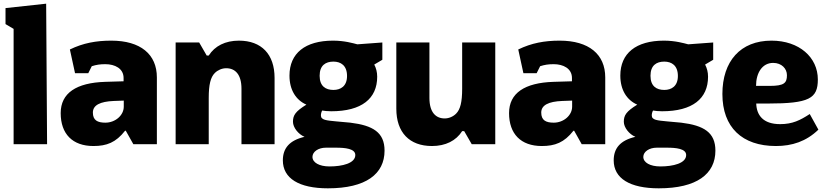

<svg xmlns="http://www.w3.org/2000/svg" viewBox="-20 -784 4504 1044"><path d="M236 0 231 -764 10 -740V-653L54 -627V0Z M705 0H833V-363C833 -489 744 -563 585 -563C503 -563 432 -550 360 -515L388 -386H460L479 -424C504 -432 524 -435 553 -435C604 -435 652 -412 652 -360V-342L552 -339C395 -334 310 -278 310 -169C310 -56 374 10 488 10C560 10 610 -9 660 -73H664ZM553 -117C510 -117 485 -130 485 -172C485 -212 524 -232 599 -235L653 -237V-204C653 -157 607 -117 553 -117Z M1293 0H1473V-360C1473 -489 1402 -563 1279 -563C1205 -563 1148 -534 1115 -482H1104L1063 -553H935V0H1115V-251C1115 -324 1125 -364 1148 -387C1164 -403 1187 -413 1210 -413C1259 -413 1293 -379 1293 -302Z M2059 -553 1923 -543C1900 -549 1853 -563 1791 -563C1639 -563 1554 -494 1554 -373C1554 -295 1589 -240 1646 -215C1586 -178 1573 -157 1573 -122C1573 -91 1602 -54 1636 -40C1554 -21 1518 22 1518 88C1518 186 1606 240 1763 240C1970 240 2071 162 2071 35C2071 -64 2008 -102 1885 -117L1808 -124C1756 -129 1725 -131 1725 -156C1725 -164 1727 -175 1732 -183C1744 -181 1760 -179 1781 -179C1947 -179 2031 -248 2031 -367C2031 -392 2025 -414 2015 -433L2059 -459ZM1679 69C1679 41 1711 19 1752 19H1807C1856 19 1912 24 1912 59C1912 104 1841 121 1772 121C1716 121 1679 100 1679 69ZM1718 -372C1718 -429 1751 -449 1793 -449C1833 -449 1867 -428 1867 -371C1867 -315 1832 -295 1793 -295C1751 -295 1718 -315 1718 -372Z M2329 10C2403 10 2460 -19 2493 -71H2504L2545 0H2673V-553H2493V-302C2493 -229 2483 -189 2460 -166C2444 -150 2421 -140 2398 -140C2349 -140 2315 -174 2315 -251V-553H2135V-193C2135 -64 2206 10 2329 10Z M3143 0H3271V-363C3271 -489 3182 -563 3023 -563C2941 -563 2870 -550 2798 -515L2826 -386H2898L2917 -424C2942 -432 2962 -435 2991 -435C3042 -435 3090 -412 3090 -360V-342L2990 -339C2833 -334 2748 -278 2748 -169C2748 -56 2812 10 2926 10C2998 10 3048 -9 3098 -73H3102ZM2991 -117C2948 -117 2923 -130 2923 -172C2923 -212 2962 -232 3037 -235L3091 -237V-204C3091 -157 3045 -117 2991 -117Z M3858 -553 3722 -543C3699 -549 3652 -563 3590 -563C3438 -563 3353 -494 3353 -373C3353 -295 3388 -240 3445 -215C3385 -178 3372 -157 3372 -122C3372 -91 3401 -54 3435 -40C3353 -21 3317 22 3317 88C3317 186 3405 240 3562 240C3769 240 3870 162 3870 35C3870 -64 3807 -102 3684 -117L3607 -124C3555 -129 3524 -131 3524 -156C3524 -164 3526 -175 3531 -183C3543 -181 3559 -179 3580 -179C3746 -179 3830 -248 3830 -367C3830 -392 3824 -414 3814 -433L3858 -459ZM3478 69C3478 41 3510 19 3551 19H3606C3655 19 3711 24 3711 59C3711 104 3640 121 3571 121C3515 121 3478 100 3478 69ZM3517 -372C3517 -429 3550 -449 3592 -449C3632 -449 3666 -428 3666 -371C3666 -315 3631 -295 3592 -295C3550 -295 3517 -315 3517 -372Z M4199 10C4287 10 4364 -15 4430 -79L4383 -164C4331 -130 4289 -109 4222 -109C4128 -109 4094 -159 4092 -221H4154C4380 -221 4427 -248 4427 -352C4427 -472 4326 -563 4175 -563C4006 -563 3908 -451 3908 -273C3908 -92 4015 10 4199 10ZM4091 -317C4091 -388 4125 -442 4184 -442C4230 -442 4259 -411 4259 -375C4259 -333 4244 -317 4166 -317Z"/></svg>

Font: Frost ExtraBold
Style: Regular
Weight: 800
Designer: Lee Frost
Foundry: Lee Frost for Ice Communication Norge AS
Version: Version 2.011;hotconv 1.0.107;makeotfexe 2.5.65593